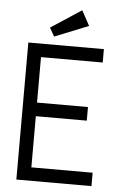

<svg xmlns="http://www.w3.org/2000/svg" viewBox="-55 -831 561 871"><g transform="rotate(5 225.0 -395.5)"><path d="M53 0V-624H397V-563H116V-356H348V-294H116V-61H395V0ZM167 -661 145 -700 284 -791 321 -723Z"/></g></svg>

Font: Inconsolata SemiCondensed
Style: Regular
Weight: 400
Width: 4
Monospace: yes
Designer: Raph Levien, Cyreal, Brenton Simpson
Foundry: Raph Levien, Cyreal, Google
Version: Version 3.000; ttfautohint (v1.8.2.53-6de2)